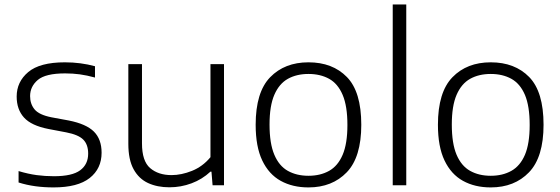

<svg xmlns="http://www.w3.org/2000/svg" viewBox="-20 -828 2504 858"><path d="M219.5 9.5Q176.5 9.5 138 4.2Q99.5 -1 63 -12.5V-63.5Q106.5 -50.5 144 -45.5Q181.5 -40.5 221 -40.5Q302.5 -40.5 338.2 -67Q374 -93.5 374 -141.5Q374 -182 352.2 -204Q330.5 -226 276 -236.5L197 -251.5Q120 -266.5 87.2 -302.8Q54.5 -339 54.5 -396.5Q54.5 -462.5 106.2 -506Q158 -549.5 270 -549.5Q340.5 -549.5 404.5 -532V-481.5Q368 -491.5 336.5 -495.8Q305 -500 271 -500Q183.5 -500 149 -470.8Q114.5 -441.5 114.5 -398.5Q114.5 -363.5 134.5 -339.2Q154.5 -315 209 -304L287.5 -289.5Q365.5 -274 399.8 -239.8Q434 -205.5 434 -145.5Q434 -74.5 380.8 -32.5Q327.5 9.5 219.5 9.5Z M737 9Q683 9 641.8 -10Q600.5 -29 577 -71.8Q553.5 -114.5 553.5 -185V-541.5H614.5V-187.5Q614.5 -108 651 -76.8Q687.5 -45.5 746.5 -45.5Q790.5 -45.5 838 -64.5Q885.5 -83.5 920.5 -125.5V-541.5H981V0H930L925 -61H920.5Q883.5 -26.5 836 -8.8Q788.5 9 737 9Z M1358.5 9.5Q1287.5 9.5 1234.5 -19.8Q1181.5 -49 1152 -110.8Q1122.5 -172.5 1122.5 -270.5Q1122.5 -416 1187.2 -482.8Q1252 -549.5 1358.5 -549.5Q1466 -549.5 1530.2 -483.8Q1594.5 -418 1594.5 -270.5Q1594.5 -125.5 1529.5 -58Q1464.5 9.5 1358.5 9.5ZM1358.5 -42.5Q1411.5 -42.5 1450.8 -64.5Q1490 -86.5 1511.2 -136.2Q1532.5 -186 1532.5 -269.5Q1532.5 -354 1511.2 -404Q1490 -454 1450.8 -475.8Q1411.5 -497.5 1358.5 -497.5Q1305.5 -497.5 1266.5 -475.8Q1227.5 -454 1206 -404.5Q1184.5 -355 1184.5 -271.5Q1184.5 -187 1205.8 -136.8Q1227 -86.5 1266.2 -64.5Q1305.5 -42.5 1358.5 -42.5Z M1735 0V-808H1795.5V0Z M2173 9.5Q2102 9.5 2049 -19.8Q1996 -49 1966.5 -110.8Q1937 -172.5 1937 -270.5Q1937 -416 2001.8 -482.8Q2066.5 -549.5 2173 -549.5Q2280.5 -549.5 2344.8 -483.8Q2409 -418 2409 -270.5Q2409 -125.5 2344 -58Q2279 9.5 2173 9.5ZM2173 -42.5Q2226 -42.5 2265.2 -64.5Q2304.5 -86.5 2325.8 -136.2Q2347 -186 2347 -269.5Q2347 -354 2325.8 -404Q2304.5 -454 2265.2 -475.8Q2226 -497.5 2173 -497.5Q2120 -497.5 2081 -475.8Q2042 -454 2020.5 -404.5Q1999 -355 1999 -271.5Q1999 -187 2020.2 -136.8Q2041.5 -86.5 2080.8 -64.5Q2120 -42.5 2173 -42.5Z"/></svg>

Font: Encode Sans SmExp Lt
Style: Regular
Weight: 300
Width: 6
Designer: Multiple Designers
Foundry: Impallari Type
Version: Version 3.002; ttfautohint (v1.8.3) -l 8 -r 50 -G 200 -x 14 